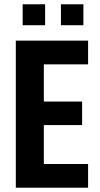

<svg xmlns="http://www.w3.org/2000/svg" viewBox="-20 -878 468 898"><path d="M54 0V-688H392V-577H185V-403H364V-293H185V-111H392V0ZM86 -760V-858H191V-760ZM265 -760V-858H370V-760Z"/></svg>

Font: Saira Condensed
Style: Bold
Weight: 700
Width: 3
Designer: Hector Gatti with collaboration of the Omnibus-Type team
Foundry: Omnibus-Type
Version: Version 1.101